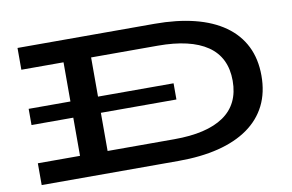

<svg xmlns="http://www.w3.org/2000/svg" viewBox="-73 -816 1438 946"><g transform="rotate(-10 646.0 -343.0)"><path d="M64 0V-109H747Q828 -109 890 -123.5Q952 -138 994.5 -167Q1037 -196 1058.5 -240Q1080 -284 1080 -343Q1080 -402 1058.5 -446Q1037 -490 994.5 -519Q952 -548 890 -562.5Q828 -577 747 -577H64V-686H749Q861 -686 949 -664Q1037 -642 1098.5 -598.5Q1160 -555 1192 -491Q1224 -427 1224 -343Q1224 -259 1192 -195Q1160 -131 1098.5 -87.5Q1037 -44 949 -22Q861 0 749 0ZM275 -64V-623H413V-64ZM66 -300V-381H791V-300Z"/></g></svg>

Font: BioRhyme Expanded SemiBold
Style: Regular
Weight: 600
Width: 7
Designer: Aoife Mooney
Foundry: Aoife Mooney Type
Version: Version 1.600;gftools[0.9.33]